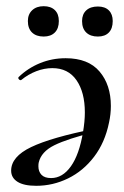

<svg xmlns="http://www.w3.org/2000/svg" viewBox="-20 -587 401 620"><path d="M16 -36Q16 -81 80.5 -112Q145 -143 285 -171L287 -161Q198 -139 155.5 -118Q113 -97 105 -62Q104 -58 104 -50Q104 -33 114 -22.5Q124 -12 145 -12Q182 -12 209 -50Q236 -88 248 -160Q254 -195 254 -224Q254 -289 227 -328Q200 -367 149 -367Q123 -367 97 -357Q71 -347 49 -329L47 -328Q43 -328 40.5 -331.5Q38 -335 40 -338Q70 -367 109 -383Q148 -399 192 -399Q265 -399 301.5 -356Q338 -313 338 -245Q338 -218 332 -191Q319 -127 284 -81Q249 -35 200 -11Q151 13 97 13Q57 13 36.5 0Q16 -13 16 -36ZM70 -519Q70 -541 84 -554Q98 -567 121 -567Q144 -567 157 -554.5Q170 -542 170 -519Q170 -495 157 -482Q144 -469 121 -469Q97 -469 83.5 -482Q70 -495 70 -519ZM245 -519Q245 -541 258.5 -553.5Q272 -566 296 -566Q319 -566 331.5 -553.5Q344 -541 344 -519Q344 -495 331.5 -482Q319 -469 296 -469Q272 -469 258.5 -482Q245 -495 245 -519Z"/></svg>

Font: Cormorant Infant SemiBold
Style: Italic
Weight: 600
Italic angle: -10°
Designer: Christian Thalmann (Catharsis Fonts)
Foundry: Catharsis Fonts
Version: Version 4.000